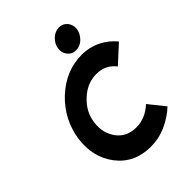

<svg xmlns="http://www.w3.org/2000/svg" viewBox="-262 -1072 1219 1219"><g transform="rotate(-45 347.5 -462.5)"><path d="M562 -847Q567 -882 546 -910Q524 -937 489 -937Q454 -937 425 -910Q396 -882 391 -847Q385 -811 407 -784Q428 -757 464 -757Q500 -757 528 -784Q556 -812 562 -847ZM467 -712Q324 -712 208 -603Q154 -551 121 -487.5Q88 -424 77 -350Q67 -276 82 -212.5Q97 -149 137 -96Q220 12 366 12Q438 12 502 -16Q535 -31 565.5 -50.5Q596 -70 622 -95L536 -202Q469 -140 388 -140Q304 -140 257 -201Q234 -232 224.5 -269Q215 -306 221 -350Q226 -394 246 -431Q266 -468 299 -498Q365 -560 447 -560Q530 -560 578 -497L695 -604Q675 -629 650 -649Q625 -669 596 -683Q568 -697 535.5 -704.5Q503 -712 467 -712Z"/></g></svg>

Font: Unageo
Style: ExtraBold-Italic
Weight: 800
Designer: Richard Sepsi
Foundry: Richard Sepsi
Version: Version 2.000